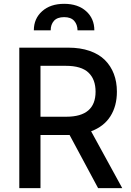

<svg xmlns="http://www.w3.org/2000/svg" viewBox="-20 -974 679 994"><path d="M312.1 -885.3Q276.3 -885.3 259.2 -865.9Q242.2 -846.6 242.5 -817.1H155.2Q155.2 -877.5 198 -915.8Q240.8 -954.2 312.1 -954.2Q383.5 -954.2 426 -916Q468.4 -877.8 468.4 -817.1H381.4Q381 -846.9 364 -866.1Q346.9 -885.3 312.1 -885.3ZM612.9 0H487.9L340.2 -275.2H333.1H189.6V0H79.9V-727.3H333.5Q395.6 -727.3 443.9 -710.6Q492.2 -693.9 522.9 -663.4Q553.6 -632.8 569.4 -591.4Q585.2 -550.1 585.2 -499.3Q585.2 -425.1 551.5 -372Q517.8 -318.9 451.7 -294.4ZM189.6 -633.2V-369.7H323.2Q474.8 -369.7 474.8 -499.3Q474.8 -563.6 437.7 -598.4Q400.6 -633.2 321.7 -633.2Z"/></svg>

Font: TID UI Medium
Style: Regular
Weight: 500
Designer: The TID Project Authors
Foundry: Bakken & Bæck
Version: Version 1.001;hotconv 1.0.109;makeotfexe 2.5.65596